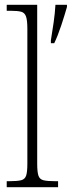

<svg xmlns="http://www.w3.org/2000/svg" viewBox="-20 -780 299 800"><path d="M8 0V-25H19Q52 -25 68 -29Q84 -33 89 -48.5Q94 -64 94 -98V-660Q94 -695 88.5 -711Q83 -727 68.5 -731Q54 -735 27 -735H8V-760H135V-98Q135 -64 140 -48.5Q145 -33 161 -29Q177 -25 210 -25H222V0ZM192 -612Q198 -648 203.5 -686.5Q209 -725 211 -760H259V-751Q250 -719 235.5 -675Q221 -631 206 -600H192Z"/></svg>

Font: Noto Serif Ethiopic Condensed ExtraLight
Style: Regular
Weight: 200
Width: 3
Designer: Monotype Design Team
Foundry: Monotype Imaging Inc.
Version: Version 2.102; ttfautohint (v1.8.4.7-5d5b)